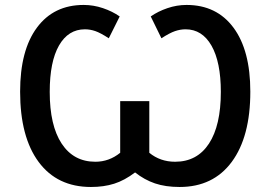

<svg xmlns="http://www.w3.org/2000/svg" viewBox="-20 -743 1089 773"><path d="M727.1 -625Q706.1 -625 684.6 -617.7Q663.1 -610.4 629.9 -588.9L586.9 -676.8Q616.2 -697.3 654.1 -710.2Q691.9 -723.1 731 -723.1Q852.1 -723.1 919.9 -631.8Q987.8 -540.5 987.8 -374Q987.8 -192.4 913.1 -91.3Q838.4 9.8 703.1 9.8Q646.5 9.8 604 -4.6Q561.5 -19 523.9 -48.8Q481.4 -16.6 439.7 -3.4Q397.9 9.8 346.2 9.8Q210.4 9.8 135.7 -90.8Q61 -191.4 61 -374Q61 -540.5 128.7 -631.8Q196.3 -723.1 316.9 -723.1Q356.4 -723.1 394.5 -710.2Q432.6 -697.3 461.9 -676.8L418 -588.9Q384.3 -610.8 363.5 -617.9Q342.8 -625 321.8 -625Q254.9 -625 217.5 -559.8Q180.2 -494.6 180.2 -373Q180.2 -237.8 228.3 -164.8Q276.4 -91.8 363.8 -91.8Q419.4 -91.8 463.9 -127.9V-335.9H581.1V-127.9Q625 -91.8 685.1 -91.8Q773.4 -91.8 821.3 -164.8Q869.1 -237.8 869.1 -373Q869.1 -493.2 831.5 -559.1Q793.9 -625 727.1 -625Z"/></svg>

Font: JBL Sans
Style: Semibold
Weight: 600
Version: Version 1.10